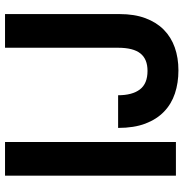

<svg xmlns="http://www.w3.org/2000/svg" viewBox="-3 -717 730 764"><g transform="rotate(-90 362.0 -335.0)"><path d="M45 -680H179V0H45ZM365 -230Q365 -174 388 -143.5Q411 -113 462 -113Q509 -113 531.5 -141.5Q554 -170 554 -230V-680H688V-224Q688 -165 671.5 -121Q655 -77 625.5 -48Q596 -19 555 -4.5Q514 10 464 10Q414 10 372 -4Q330 -18 299.5 -47.5Q269 -77 252 -122Q235 -167 235 -230Z"/></g></svg>

Font: CyStack Display
Style: Bold
Weight: 700
Designer: Weizhong Zhang
Foundry: 本地遙控
Version: Version 1.000;Glyphs 3.1.2 (3151)